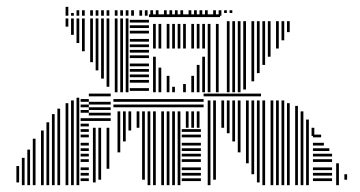

<svg xmlns="http://www.w3.org/2000/svg" viewBox="-20 -542 1053 562"><path d="M36 -8H28V-56H36ZM52 0H44V-80H52ZM68 0H60V-104H68ZM84 0H76V-136H84ZM108 0H100V-160H108ZM124 0H116V-184H124ZM140 0H132V-208H140ZM156 0H148V-224H156ZM180 0H172V-240H180ZM196 0H188V-248H196ZM212 0H204V-256H212ZM240 -12H216V-20H240ZM240 -28H216V-36H240ZM240 -44H216V-52H240ZM240 -68H216V-76H240ZM240 -84H216V-92H240ZM240 -100H216V-108H240ZM240 -116H216V-124H240ZM240 -140H216V-148H240ZM240 -156H216V-164H240ZM240 -172H216V-180H240ZM240 -188H216V-196H240ZM240 -212H216V-220H240ZM240 -228H216V-236H240ZM240 -244H216V-252H240ZM260 -8H252V-168H260ZM276 -16H268V-168H276ZM300 -48H292V-168H300ZM304 -188H240V-196H304ZM304 -204H240V-212H304ZM304 -220H240V-228H304ZM304 -236H240V-244H304ZM304 -260H240V-268H304ZM332 -96H324V-168H332ZM348 -128H340V-168H348ZM364 -160H356V-168H364ZM404 -16H396V-168H404ZM420 0H412V-168H420ZM436 0H428V-168H436ZM460 0H452V-168H460ZM476 0H468V-168H476ZM492 0H484V-168H492ZM508 0H500V-168H508ZM568 -12H512V-20H568ZM568 -28H512V-36H568ZM568 -44H512V-52H568ZM568 -68H512V-76H568ZM568 -84H512V-92H568ZM568 -100H512V-108H568ZM568 -116H512V-124H568ZM568 -140H512V-148H568ZM568 -156H512V-164H568ZM332 -168H324V-216H332ZM348 -168H340V-216H348ZM364 -168H356V-216H364ZM388 -168H380V-216H388ZM404 -168H396V-216H404ZM420 -168H412V-216H420ZM436 -168H428V-216H436ZM460 -168H452V-216H460ZM476 -168H468V-216H476ZM492 -168H484V-216H492ZM508 -168H500V-216H508ZM532 -168H524V-216H532ZM548 -168H540V-216H548ZM564 -168H556V-216H564ZM576 -228H312V-236H576ZM576 -244H312V-252H576ZM596 0H588V-144H596ZM612 -16H604V-144H612ZM668 -128H660V-144H668ZM684 -96H676V-144H684ZM708 -64H700V-144H708ZM724 -32H716V-144H724ZM740 -8H732V-144H740ZM756 0H748V-144H756ZM780 0H772V-144H780ZM796 0H788V-144H796ZM812 0H804V-144H812ZM828 0H820V-144H828ZM852 0H844V-144H852ZM868 0H860V-144H868ZM884 0H876V-144H884ZM952 -12H896V-20H952ZM952 -28H896V-36H952ZM952 -44H896V-52H952ZM952 -68H896V-76H952ZM952 -84H896V-92H952ZM944 -100H896V-108H944ZM928 -116H896V-124H928ZM920 -140H896V-148H920ZM972 0H964V-64H972ZM996 -16H988V-32H996ZM596 -144H588V-232H596ZM612 -144H604V-232H612ZM636 -168H628V-232H636ZM652 -152H644V-232H652ZM668 -144H660V-232H668ZM684 -144H676V-232H684ZM708 -144H700V-232H708ZM724 -144H716V-232H724ZM740 -144H732V-232H740ZM756 -144H748V-232H756ZM780 -144H772V-232H780ZM796 -144H788V-232H796ZM812 -144H804V-232H812ZM828 -144H820V-232H828ZM852 -144H844V-232H852ZM868 -144H860V-216H868ZM884 -144H876V-192H884ZM900 -144H892V-168H900ZM596 -232H588V-248H596ZM612 -232H604V-248H612ZM636 -232H628V-248H636ZM652 -232H644V-248H652ZM668 -232H660V-248H668ZM684 -232H676V-248H684ZM708 -232H700V-248H708ZM724 -232H716V-248H724ZM740 -232H732V-248H740ZM756 -232H748V-248H756ZM780 -232H772V-248H780ZM796 -232H788V-248H796ZM812 -232H804V-248H812ZM828 -232H820V-240H828ZM744 -260H576V-268H744ZM180 -464H172V-488H180ZM196 -440H188V-488H196ZM212 -416H204V-488H212ZM228 -392H220V-488H228ZM252 -360H244V-488H252ZM268 -336H260V-488H268ZM284 -312H276V-488H284ZM300 -288H292V-488H300ZM324 -272H316V-488H324ZM340 -272H332V-488H340ZM356 -272H348V-488H356ZM416 -276H360V-284H416ZM416 -300H360V-308H416ZM416 -316H360V-324H416ZM416 -332H360V-340H416ZM416 -348H360V-356H416ZM416 -372H360V-380H416ZM416 -388H360V-396H416ZM416 -404H360V-412H416ZM416 -420H360V-428H416ZM416 -444H360V-452H416ZM416 -460H360V-468H416ZM416 -476H360V-484H416ZM436 -272H428V-376H436ZM436 -400H428V-472H436ZM452 -272H444V-344H452ZM452 -400H444V-472H452ZM476 -272H468V-320H476ZM476 -400H468V-472H476ZM492 -272H484V-288H492ZM492 -400H484V-472H492ZM508 -400H500V-472H508ZM524 -272H516V-296H524ZM524 -400H516V-472H524ZM548 -272H540V-320H548ZM548 -400H540V-472H548ZM564 -272H556V-352H564ZM564 -400H556V-472H564ZM580 -272H572V-376H580ZM580 -400H572V-472H580ZM596 -272H588V-472H596ZM620 -272H612V-472H620ZM624 -492H416V-500H624ZM652 -272H644V-480H652ZM668 -272H660V-480H668ZM684 -272H676V-480H684ZM700 -280H692V-480H700ZM724 -304H716V-480H724ZM740 -328H732V-480H740ZM756 -352H748V-480H756ZM772 -376H764V-480H772ZM796 -400H788V-480H796ZM812 -424H804V-480H812ZM828 -448H820V-480H828ZM180 -496H172V-504H180ZM196 -496H188V-504H196ZM212 -496H204V-504H212ZM228 -496H220V-504H228ZM252 -496H244V-504H252ZM268 -496H260V-504H268ZM284 -496H276V-504H284ZM300 -496H292V-504H300ZM324 -496H316V-504H324ZM340 -496H332V-504H340ZM356 -496H348V-504H356ZM372 -496H364V-504H372ZM396 -496H388V-504H396ZM412 -496H404V-504H412ZM428 -496H420V-504H428ZM444 -496H436V-504H444ZM468 -496H460V-504H468ZM484 -496H476V-504H484ZM500 -496H492V-504H500ZM516 -496H508V-504H516ZM540 -496H532V-504H540ZM556 -496H548V-504H556ZM572 -496H564V-504H572ZM588 -496H580V-504H588ZM612 -496H604V-504H612ZM628 -496H620V-504H628ZM180 -504H172V-522H180ZM212 -504H204V-512H212ZM228 -504H220V-512H228ZM252 -504H244V-512H252ZM268 -504H260V-512H268ZM284 -504H276V-512H284ZM300 -504H292V-512H300ZM324 -504H316V-512H324ZM340 -504H332V-512H340ZM356 -504H348V-512H356ZM372 -504H364V-512H372ZM396 -504H388V-512H396ZM412 -504H404V-512H412ZM428 -504H420V-512H428ZM444 -504H436V-512H444ZM468 -504H460V-512H468ZM484 -504H476V-512H484ZM500 -504H492V-512H500ZM516 -504H508V-512H516ZM540 -504H532V-512H540ZM556 -504H548V-512H556ZM572 -504H564V-512H572ZM588 -504H580V-512H588ZM612 -504H604V-512H612ZM628 -504H620V-512H628ZM644 -504H636V-512H644ZM660 -504H652V-512H660Z"/></svg>

Font: Rubik Lines
Style: Regular
Weight: 400
Designer: Hubert and Fischer, NaN
Foundry: Hubert and Fischer, NaN
Version: Version 2.201